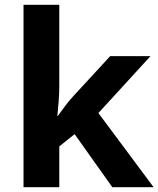

<svg xmlns="http://www.w3.org/2000/svg" viewBox="-20 -780 660 800"><path d="M227 -420V-760H78V0H227V-170L291 -221L448 0H620L390 -309L607 -546H439L286 -380C262 -354 241 -325 221 -297H219C223 -338 227 -379 227 -420Z"/></svg>

Font: Noto Sans Gujarati
Style: Bold
Weight: 700
Designer: Jelle Bosma - Monotype Design Team, Universal Thirst
Foundry: Monotype Imaging Inc.
Version: Version 2.106